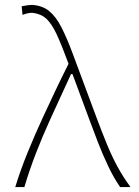

<svg xmlns="http://www.w3.org/2000/svg" viewBox="-20 -760 565 780"><path d="M42 0Q62.5 -67.5 92.5 -141.2Q122.5 -215 153.5 -281.5Q177.5 -333.5 204 -389.5Q230.5 -445.5 258.5 -501Q230.5 -577 210 -621Q189.5 -665 167.2 -684.8Q145 -704.5 111 -708Q104 -708 94 -706.2Q84 -704.5 71.5 -699.5L68 -734.5Q79 -737 91.2 -738.5Q103.5 -740 112.5 -740Q152.5 -737 179.8 -715Q207 -693 229.5 -649.2Q252 -605.5 277.5 -536.5L370 -288Q395 -221 415 -172.5Q435 -124 457 -83.5Q479 -43 510 0H468Q443 -36 420.5 -83Q398 -130 378.2 -181Q358.5 -232 341 -279.5L274.5 -459H268.5L184.5 -276Q152 -205 125.8 -137Q99.5 -69 79 0Z"/></svg>

Font: Commissioner Flair Thin
Style: Regular
Weight: 100
Designer: Kostas Bartsokas
Foundry: Kostas Bartsokas
Version: Version 1.000; ttfautohint (v1.8.3)